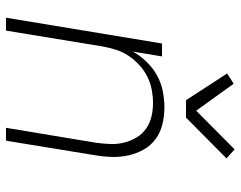

<svg xmlns="http://www.w3.org/2000/svg" viewBox="-101 -701 802 640"><g transform="rotate(90 300.0 -381.0)"><path d="M39 0 125 -520H168L152 -423Q166 -448 186.5 -469Q207 -490 231.5 -503.5Q256 -517 283.5 -522.5Q311 -528 337 -528Q366 -528 393.5 -521.5Q421 -515 443 -499Q465 -483 478.5 -459Q492 -435 498 -408Q504 -381 503 -352Q502 -323 497 -294L449 0H406L456 -301Q459 -324 460 -347.5Q461 -371 455.5 -393Q450 -415 439 -434Q428 -453 410 -466Q392 -479 370 -484.5Q348 -490 324 -490Q302 -490 280 -486Q258 -482 236.5 -471.5Q215 -461 197 -444.5Q179 -428 166 -408.5Q153 -389 146 -367Q139 -345 135 -323L82 0ZM314 -600 225 -737 259 -759 349 -634 478 -762 508 -735 372 -600Z"/></g></svg>

Font: Iosevka Aile XLt Obl
Style: Regular
Weight: 200
Italic angle: -9°
Designer: Belleve Invis
Foundry: Belleve Invis
Version: Version 31.1.0; ttfautohint (v1.8.4)